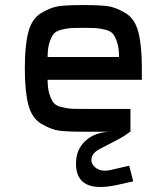

<svg xmlns="http://www.w3.org/2000/svg" viewBox="-20 -520 658 758"><path d="M540 -250V-205H168Q168 -171 175 -149Q182 -127 191 -115Q200 -103 221.5 -97.5Q243 -92 259 -91Q275 -90 309 -90H495V0H494Q468 20 432 38Q396 56 374 68Q352 80 346 92Q332 119 355 140Q378 161 422 150L490 134L506 196L443 210Q280 246 280 126Q280 69 319 34.5Q358 0 421 0H309Q242 0 211.5 -4.5Q181 -9 143.5 -31Q106 -53 92 -106Q78 -159 78 -250Q78 -341 92 -394Q106 -447 143.5 -469Q181 -491 211.5 -495.5Q242 -500 309 -500Q376 -500 406.5 -495.5Q437 -491 474.5 -469Q512 -447 526 -394Q540 -341 540 -250ZM168 -295H450Q450 -329 443 -351Q436 -373 427 -385Q418 -397 396.5 -402.5Q375 -408 359 -409Q343 -410 309 -410Q275 -410 259 -409Q243 -408 221.5 -402.5Q200 -397 191 -385Q182 -373 175 -351Q168 -329 168 -295Z"/></svg>

Font: Hermit
Style: Regular
Weight: 400
Designer: Pablo Caro
Version: Version 2.000;PS 002.000;hotconv 1.0.88;makeotf.lib2.5.64775